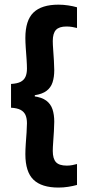

<svg xmlns="http://www.w3.org/2000/svg" viewBox="-20 -698 384 844"><path d="M318.5 -666V-575Q309 -577.5 297.2 -579.5Q285.5 -581.5 272 -581.5Q240 -581.5 226 -566.5Q212 -551.5 212 -517.5Q212 -503 213.8 -479.2Q215.5 -455.5 217 -431Q218.5 -406.5 218.5 -389.5Q218.5 -359 211 -336Q203.5 -313 184.8 -298.8Q166 -284.5 133 -279.5V-270.5L127.5 -275Q163.5 -270.5 183.2 -255.8Q203 -241 210.8 -217.5Q218.5 -194 218.5 -163Q218.5 -146 217 -121.5Q215.5 -97 213.8 -73.2Q212 -49.5 212 -34.5Q212 -0.5 226 14.8Q240 30 273.5 30Q286.5 30 298 27.8Q309.5 25.5 318.5 23V115Q300.5 120 279.8 123.2Q259 126.5 237 126.5Q163 126.5 127.2 92Q91.5 57.5 91.5 -20.5Q91.5 -39 93.2 -64.8Q95 -90.5 96.8 -115.5Q98.5 -140.5 98.5 -156Q98.5 -178 92 -192.5Q85.5 -207 70.5 -215Q55.5 -223 28.5 -224.5V-329Q55.5 -330.5 70.5 -338.2Q85.5 -346 92 -360.5Q98.5 -375 98.5 -396.5Q98.5 -413 96.8 -437.8Q95 -462.5 93.2 -488Q91.5 -513.5 91.5 -531Q91.5 -608.5 127.2 -643Q163 -677.5 237 -677.5Q259 -677.5 280 -674.2Q301 -671 318.5 -666Z"/></svg>

Font: Anek Malayalam Medium SemiBold
Style: Regular
Weight: 600
Version: Version 1.003